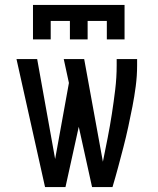

<svg xmlns="http://www.w3.org/2000/svg" viewBox="-20 -760 640 780"><path d="M114 -600V-740H486V-600H414V-675H336V-600H264V-675H186V-600ZM163 0 47 -520H131L204 -114L260 -423L239 -520H322L398 -103Q408 -152 417.5 -200.5Q427 -249 434.5 -297.5Q442 -346 448 -395.5Q454 -445 454 -494V-520H537V-494Q537 -452 531.5 -410Q526 -368 518 -327Q510 -286 501 -244.5Q492 -203 481.5 -162.5Q471 -122 460 -81Q449 -40 437 0H354L300 -245L246 0Z"/></svg>

Font: Iosevka Meiseki Sans
Style: Regular
Weight: 400
Monospace: yes
Designer: Belleve Invis
Foundry: Belleve Invis
Version: Version 11.2.6; ttfautohint (v1.8.4)